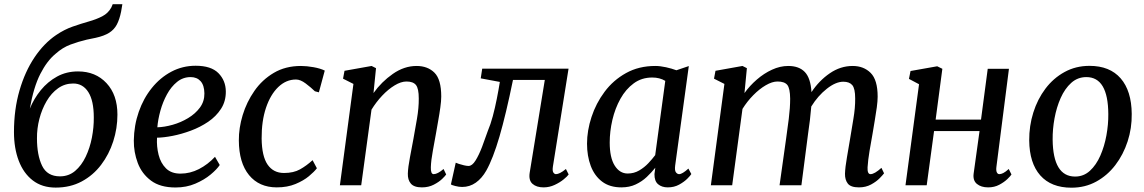

<svg xmlns="http://www.w3.org/2000/svg" viewBox="-20 -882 5446 914"><path d="M562.5 -862 556.5 -826.5Q549 -789.5 536.2 -765.2Q523.5 -741 499.8 -726Q476 -711 435.5 -702Q426 -700 415 -697.8Q404 -695.5 392 -693Q354 -684 316 -670Q278 -656 244 -625.5Q203.5 -592 171.8 -529.8Q140 -467.5 122 -365Q141.5 -412.5 174.2 -452.8Q207 -493 251.5 -517.5Q296 -542 351.5 -542Q435 -542 487 -486.2Q539 -430.5 539 -336.5Q539 -271 519 -209Q499 -147 461.2 -97.2Q423.5 -47.5 369 -18.2Q314.5 11 245 11Q180.5 11 136.2 -23Q92 -57 69.2 -116.8Q46.5 -176.5 46.5 -253.5Q46.5 -361 72.8 -451.2Q99 -541.5 144.2 -608.8Q189.5 -676 247 -715Q286 -741.5 326.2 -755.5Q366.5 -769.5 402.8 -779.8Q439 -790 467 -804.5Q495 -819 510 -846.5L516.5 -862ZM328.5 -484.5Q288.5 -484.5 256.5 -461.8Q224.5 -439 202 -400.8Q179.5 -362.5 167.5 -316.2Q155.5 -270 156 -223Q156 -144 180.2 -93.2Q204.5 -42.5 265.5 -42.5Q307 -42.5 337.5 -68.2Q368 -94 388 -136Q408 -178 417.5 -227Q427 -276 426.5 -323Q426.5 -402.5 400.5 -443.5Q374.5 -484.5 328.5 -484.5Z M1026 -96.5Q1012.5 -76 982.5 -51Q952.5 -26 910 -7.8Q867.5 10.5 815.5 10.5Q742.5 10.5 698.8 -22.2Q655 -55 635.8 -106.2Q616.5 -157.5 617 -213Q618 -285 640.5 -349.5Q663 -414 702.8 -463.2Q742.5 -512.5 795.8 -540.8Q849 -569 911.5 -569Q985 -569 1019.8 -533.8Q1054.5 -498.5 1055 -447Q1055.5 -400 1032.2 -364Q1009 -328 971 -302.2Q933 -276.5 888.5 -260Q844 -243.5 801.5 -235.2Q759 -227 727.5 -226.5Q725 -184.5 735 -145Q745 -105.5 770.2 -80.5Q795.5 -55.5 839 -55.5Q885 -55.5 927.2 -77.2Q969.5 -99 1003.5 -135.5ZM887.5 -515Q851 -515 822.8 -492Q794.5 -469 774.8 -432.8Q755 -396.5 743.5 -354.8Q732 -313 729 -276Q763 -277 802 -288Q841 -299 875.5 -319.8Q910 -340.5 931.8 -370Q953.5 -399.5 953 -437.5Q952.5 -476 935 -495.5Q917.5 -515 887.5 -515Z M1479 -447.5Q1460 -466 1435 -484.8Q1410 -503.5 1389 -503.5Q1342 -503.5 1304.8 -467.8Q1267.5 -432 1246.2 -368.8Q1225 -305.5 1225.5 -222.5Q1226.5 -138 1254 -98.2Q1281.5 -58.5 1332 -58.5Q1377.5 -58.5 1408.2 -75.8Q1439 -93 1468 -119.5L1488.5 -81Q1476 -64.5 1450.5 -43.2Q1425 -22 1386.5 -6Q1348 10 1297.5 10Q1213.5 10 1165.5 -48.5Q1117.5 -107 1117 -213.5Q1116.5 -272 1135.2 -334Q1154 -396 1191 -449.2Q1228 -502.5 1283.5 -535.2Q1339 -568 1412.5 -568Q1440 -568 1472.2 -562.2Q1504.5 -556.5 1526 -546L1498 -442.5Z M1758 -439Q1796 -492.5 1850 -530.2Q1904 -568 1963 -568Q2016 -568 2048.2 -536Q2080.5 -504 2080.5 -422.5Q2080.5 -401.5 2076.2 -370.8Q2072 -340 2066 -307Q2060 -274 2055.5 -247Q2049 -209.5 2040.5 -164.2Q2032 -119 2031 -85.5Q2030 -53 2044.5 -53Q2063 -53 2091.5 -77.5L2104 -51.5Q2100 -45 2084.8 -30.2Q2069.5 -15.5 2044.8 -2.8Q2020 10 1988.5 10Q1951 10 1935.8 -8Q1920.5 -26 1921.5 -56Q1922.5 -86 1931.5 -132.8Q1940.5 -179.5 1948 -220.5Q1955.5 -262.5 1964.8 -315.8Q1974 -369 1973.5 -413.5Q1973.5 -460.5 1960.2 -477.2Q1947 -494 1915 -494Q1889 -494 1858.5 -475.5Q1828 -457 1799.2 -426.5Q1770.5 -396 1748.5 -360L1699.5 0H1598L1662.5 -482.5L1613 -507.5L1620 -545L1749 -568L1770 -557.5Z M2612 -89Q2609 -68.5 2614.2 -60.8Q2619.5 -53 2626.5 -53Q2635 -53 2646.5 -58.8Q2658 -64.5 2674 -77.5L2687 -51.5Q2681 -42.5 2663.2 -28Q2645.5 -13.5 2620.5 -1.8Q2595.5 10 2567.5 10Q2534 10 2515 -6.8Q2496 -23.5 2501.5 -59.5L2573.5 -501.5H2422Q2388.5 -337.5 2357.8 -232.2Q2327 -127 2295 -70Q2274 -33 2245 -12.5Q2216 8 2180 8Q2165 8 2147.5 3.5Q2130 -1 2126.5 -4L2149.5 -107.5Q2153 -105.5 2164.5 -101.8Q2176 -98 2189 -95Q2202 -92 2210.5 -92Q2227.5 -92 2243.8 -118Q2260 -144 2274.8 -182.8Q2289.5 -221.5 2302.5 -259.5Q2315 -288.5 2325.8 -328.5Q2336.5 -368.5 2345 -411.5Q2353.5 -454.5 2359.5 -492L2268.5 -509L2275.5 -555H2686.5Z M3194 -93.5Q3191 -70 3197.8 -61.5Q3204.5 -53 3213 -53Q3228 -53 3257 -79.5L3271 -53.5Q3267 -46.5 3251.8 -31.2Q3236.5 -16 3212.8 -3Q3189 10 3159 10Q3130.5 10 3112.8 -5Q3095 -20 3095.5 -53.5L3099.5 -83.5Q3081.5 -61 3058.8 -39.5Q3036 -18 3006.2 -4Q2976.5 10 2938 10Q2882.5 10 2846.2 -17.5Q2810 -45 2792.2 -92.2Q2774.5 -139.5 2774.5 -198Q2774.5 -260 2795.8 -325Q2817 -390 2858.2 -445.2Q2899.5 -500.5 2960.2 -534.2Q3021 -568 3099.5 -568Q3122.5 -568 3150.8 -561.8Q3179 -555.5 3200 -547.5L3259 -567.5ZM3147 -497Q3120.5 -513 3085 -513Q3034.5 -513 2996.8 -485.2Q2959 -457.5 2933.5 -411.8Q2908 -366 2895.2 -311.2Q2882.5 -256.5 2882.5 -203.5Q2882.5 -131.5 2906.2 -93.8Q2930 -56 2968 -56Q2998 -56 3022.8 -70.5Q3047.5 -85 3066.5 -105.2Q3085.5 -125.5 3099 -143.5Z M3535.5 -557.5 3524 -439Q3549 -474 3582.8 -503.2Q3616.5 -532.5 3655 -550.2Q3693.5 -568 3732.5 -568Q3784 -568 3811.5 -539Q3839 -510 3843 -443.5Q3879 -498 3930 -533Q3981 -568 4039 -568Q4091.5 -568 4124.8 -534.8Q4158 -501.5 4158 -422Q4158 -401.5 4154 -371.2Q4150 -341 4144.2 -308Q4138.5 -275 4134 -247Q4127 -209 4119.5 -164.2Q4112 -119.5 4110 -85.5Q4108.5 -53 4124 -53Q4143 -53 4176 -83L4188.5 -57Q4183.5 -50 4167.8 -33.8Q4152 -17.5 4126.8 -3.8Q4101.5 10 4069 10Q4030 10 4016 -8Q4002 -26 4002.5 -55Q4003.5 -86 4011.8 -133Q4020 -180 4027 -222.5Q4033.5 -263.5 4042.5 -316.2Q4051.5 -369 4051 -413.5Q4051 -460.5 4037.2 -476.8Q4023.5 -493 3994.5 -493Q3958.5 -493 3916 -459.5Q3873.5 -426 3842 -375Q3839.5 -344 3835.5 -310Q3831.5 -276 3827 -247L3795 0H3691L3722 -220.5Q3728 -262.5 3734.8 -315.8Q3741.5 -369 3741.5 -412.5Q3741 -461.5 3727.8 -477.8Q3714.5 -494 3681.5 -494Q3656 -494 3625.5 -476.2Q3595 -458.5 3565.8 -428.8Q3536.5 -399 3514.5 -363.5L3465.5 0H3364L3428.5 -482.5L3379 -507.5L3386 -545L3514.5 -568Z M4723.5 -89Q4721 -70.5 4725.2 -61.8Q4729.5 -53 4737 -53Q4745.5 -53 4756 -58.2Q4766.5 -63.5 4782 -77.5L4795 -51.5Q4791 -44.5 4775.8 -29.8Q4760.5 -15 4737 -2.5Q4713.5 10 4684 10Q4650.5 10 4630.5 -6.5Q4610.5 -23 4615 -56L4643 -258H4426.5L4391.5 0H4290.5L4355 -481L4307 -506.5L4314.5 -544L4441.5 -566.5L4466 -554.5L4434 -312.5H4650L4682 -554.5H4783Z M5166.5 -568.5Q5263 -568.5 5314.8 -509Q5366.5 -449.5 5367.5 -340Q5368.5 -272 5348 -209Q5327.5 -146 5289.5 -96.2Q5251.5 -46.5 5198.5 -17.5Q5145.5 11.5 5080.5 11.5Q4984 11.5 4932.2 -47Q4880.5 -105.5 4879.5 -213.5Q4879 -282.5 4899 -346.2Q4919 -410 4956.8 -460Q4994.5 -510 5047.8 -539.2Q5101 -568.5 5166.5 -568.5ZM5151.5 -515Q5110 -515 5079.5 -487.5Q5049 -460 5029.2 -415.5Q5009.5 -371 5000 -319Q4990.5 -267 4991 -217.5Q4993 -41.5 5098 -41.5Q5138.5 -41.5 5168.5 -69Q5198.5 -96.5 5218 -141Q5237.5 -185.5 5247 -237.5Q5256.5 -289.5 5256 -339Q5255 -515 5151.5 -515Z"/></svg>

Font: Merriweather
Style: Italic
Weight: 400
Italic angle: -7.8°
Designer: Eben Sorkin
Foundry: Eben Sorkin
Version: Version 2.100